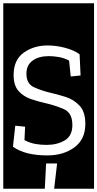

<svg xmlns="http://www.w3.org/2000/svg" viewBox="-32 -937 593 1170"><path d="M-12 213V-917H541V213H298L316 59H249L241 213ZM488 -182Q488 -256 452.5 -293.5Q417 -331 367.5 -346.5Q318 -362 274 -372Q219 -385 174 -406Q129 -427 129 -488Q129 -540 166.5 -567.5Q204 -595 265 -595Q294 -595 326 -589.5Q358 -584 389 -568L399 -471L459 -477L453 -606Q422 -630 367 -645Q312 -660 258 -660Q174 -660 112.5 -616Q51 -572 51 -480Q51 -416 81 -382.5Q111 -349 156 -333.5Q201 -318 247 -308Q307 -294 358 -271.5Q409 -249 409 -175Q409 -109 362.5 -81.5Q316 -54 252 -54Q216 -54 183 -60Q150 -66 117 -83L121 -165L61 -171L47 -43Q120 10 256 10Q355 10 421.5 -39Q488 -88 488 -182Z"/></svg>

Font: Zilla Slab Highlight
Style: Regular
Weight: 400
Designer: Typotheque Type Foundry
Foundry: Typotheque type foundry
Version: Version 1.1; 2017; ttfautohint (v1.6)